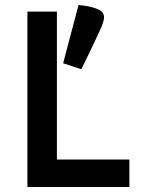

<svg xmlns="http://www.w3.org/2000/svg" viewBox="-20 -743 559 763"><path d="M231 -491.7 303.2 -467.8C303.2 -467.8 359.4 -582 376 -620.1C405.3 -682.1 397 -697.8 354 -711.9C326.2 -720.7 292 -723.1 292 -723.1ZM88.9 0H494.1V-108.9H206.1V-696.8H88.9Z"/></svg>

Font: Doppio One
Style: Regular
Weight: 400
Designer: Szymon Celej
Foundry: Sorkin Type Co
Version: Version 1.002